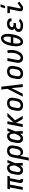

<svg xmlns="http://www.w3.org/2000/svg" viewBox="2792 -3598 1016 6640"><g transform="rotate(-90 3300.0 -278.0)"><path d="M431 12H397Q381 12 365.5 9.5Q350 7 336.5 1Q323 -5 312.5 -15.5Q302 -26 296 -40Q290 -54 290 -70Q290 -86 293 -102L359 -445H237L151 0H53L139 -445H74L91 -530H539L522 -445H457L391 -102Q389 -96 390 -90.5Q391 -85 394.5 -81Q398 -77 403.5 -75Q409 -73 414 -73H432Z M742 12Q711 12 682.5 5.5Q654 -1 632.5 -18Q611 -35 596.5 -59Q582 -83 576.5 -111Q571 -139 573 -169.5Q575 -200 581 -230L604 -350Q609 -375 617 -399.5Q625 -424 640 -447Q655 -470 675.5 -489Q696 -508 719.5 -520Q743 -532 769 -537Q795 -542 820 -542Q846 -542 869.5 -533Q893 -524 909 -507Q925 -490 936 -468.5Q947 -447 953 -424Q962 -450 972 -476.5Q982 -503 992 -530H1088Q1072 -491 1056.5 -452.5Q1041 -414 1026 -376L1025 -373Q1013 -343 1001.5 -314Q990 -285 978 -256Q981 -192 983 -128Q985 -64 988 0H892Q892 -23 892.5 -46.5Q893 -70 894 -93Q881 -73 865 -54Q849 -35 829.5 -20Q810 -5 787 3.5Q764 12 742 12ZM742 -73Q763 -73 782.5 -86Q802 -99 816.5 -116.5Q831 -134 842 -153Q853 -172 863 -192Q873 -212 881.5 -232Q890 -252 898 -272Q897 -291 896.5 -310Q896 -329 893.5 -347.5Q891 -366 887 -384Q883 -402 875.5 -418Q868 -434 854 -445.5Q840 -457 820 -457Q798 -457 775.5 -447Q753 -437 737 -418.5Q721 -400 712 -378Q703 -356 699 -334L675 -214Q672 -198 670.5 -182Q669 -166 670 -150.5Q671 -135 675.5 -121Q680 -107 689 -95.5Q698 -84 712 -78.5Q726 -73 742 -73Z M1069 210 1178 -350Q1183 -375 1192 -400.5Q1201 -426 1216.5 -449Q1232 -472 1253.5 -490.5Q1275 -509 1300 -521Q1325 -533 1351.5 -537.5Q1378 -542 1403 -542Q1435 -542 1465 -536Q1495 -530 1519.5 -514.5Q1544 -499 1561 -475.5Q1578 -452 1585 -423Q1592 -394 1591 -363Q1590 -332 1584 -300L1561 -180Q1556 -156 1548.5 -132.5Q1541 -109 1527.5 -86.5Q1514 -64 1495.5 -45Q1477 -26 1454.5 -12.5Q1432 1 1407 6.5Q1382 12 1358 12Q1333 12 1309.5 5Q1286 -2 1268.5 -17.5Q1251 -33 1241.5 -54.5Q1232 -76 1227 -100L1167 210ZM1336 -73Q1359 -73 1383 -82Q1407 -91 1424.5 -109.5Q1442 -128 1451.5 -150.5Q1461 -173 1466 -196L1489 -316Q1493 -333 1494 -350.5Q1495 -368 1492.5 -384Q1490 -400 1483 -414Q1476 -428 1464 -438Q1452 -448 1436 -452.5Q1420 -457 1403 -457Q1380 -457 1356 -448Q1332 -439 1314.5 -420.5Q1297 -402 1287 -379.5Q1277 -357 1273 -334L1252 -227Q1248 -209 1246.5 -191Q1245 -173 1247 -155.5Q1249 -138 1255.5 -122.5Q1262 -107 1273 -95.5Q1284 -84 1301 -78.5Q1318 -73 1336 -73Z M1842 12Q1811 12 1782.5 5.5Q1754 -1 1732.5 -18Q1711 -35 1696.5 -59Q1682 -83 1676.5 -111Q1671 -139 1673 -169.5Q1675 -200 1681 -230L1704 -350Q1709 -375 1717 -399.5Q1725 -424 1740 -447Q1755 -470 1775.5 -489Q1796 -508 1819.5 -520Q1843 -532 1869 -537Q1895 -542 1920 -542Q1946 -542 1969.5 -533Q1993 -524 2009 -507Q2025 -490 2036 -468.5Q2047 -447 2053 -424Q2062 -450 2072 -476.5Q2082 -503 2092 -530H2188Q2172 -491 2156.5 -452.5Q2141 -414 2126 -376L2125 -373Q2113 -343 2101.5 -314Q2090 -285 2078 -256Q2081 -192 2083 -128Q2085 -64 2088 0H1992Q1992 -23 1992.5 -46.5Q1993 -70 1994 -93Q1981 -73 1965 -54Q1949 -35 1929.5 -20Q1910 -5 1887 3.5Q1864 12 1842 12ZM1842 -73Q1863 -73 1882.5 -86Q1902 -99 1916.5 -116.5Q1931 -134 1942 -153Q1953 -172 1963 -192Q1973 -212 1981.5 -232Q1990 -252 1998 -272Q1997 -291 1996.5 -310Q1996 -329 1993.5 -347.5Q1991 -366 1987 -384Q1983 -402 1975.5 -418Q1968 -434 1954 -445.5Q1940 -457 1920 -457Q1898 -457 1875.5 -447Q1853 -437 1837 -418.5Q1821 -400 1812 -378Q1803 -356 1799 -334L1775 -214Q1772 -198 1770.5 -182Q1769 -166 1770 -150.5Q1771 -135 1775.5 -121Q1780 -107 1789 -95.5Q1798 -84 1812 -78.5Q1826 -73 1842 -73Z M2503 0 2370 -232 2325 0H2227L2330 -530H2428L2387 -322L2588 -530H2715L2459 -265L2612 0Z M2974 12Q2942 12 2912.5 6Q2883 0 2858 -15Q2833 -30 2816 -54Q2799 -78 2791.5 -106.5Q2784 -135 2785 -166.5Q2786 -198 2793 -230L2816 -350Q2821 -376 2831 -402Q2841 -428 2857.5 -451Q2874 -474 2897 -492.5Q2920 -511 2945.5 -522Q2971 -533 2998.5 -537.5Q3026 -542 3052 -542Q3084 -542 3114 -536Q3144 -530 3169 -515Q3194 -500 3211 -476Q3228 -452 3235.5 -423.5Q3243 -395 3241.5 -363.5Q3240 -332 3234 -300L3211 -180Q3206 -154 3196 -128Q3186 -102 3169.5 -79Q3153 -56 3130 -37.5Q3107 -19 3081 -8Q3055 3 3027.5 7.5Q3000 12 2974 12ZM2976 -73Q2992 -73 3008 -76.5Q3024 -80 3040 -87.5Q3056 -95 3069 -107Q3082 -119 3092 -134Q3102 -149 3107.5 -164.5Q3113 -180 3116 -196L3139 -316Q3143 -334 3144 -351Q3145 -368 3142.5 -384Q3140 -400 3132.5 -414.5Q3125 -429 3113 -439Q3101 -449 3085 -453Q3069 -457 3051 -457Q3035 -457 3018.5 -453.5Q3002 -450 2986 -442.5Q2970 -435 2957.5 -423Q2945 -411 2935 -396Q2925 -381 2919.5 -365.5Q2914 -350 2911 -334L2887 -214Q2884 -196 2882.5 -179Q2881 -162 2884 -146Q2887 -130 2894 -115.5Q2901 -101 2913.5 -91Q2926 -81 2942 -77Q2958 -73 2976 -73Z M3278 0 3549 -529 3540 -612Q3536 -644 3531.5 -676.5Q3527 -709 3520 -740H3622L3633 -649L3636 -621L3711 0H3609L3573 -387L3380 0Z M4074 12Q4042 12 4012.5 6Q3983 0 3958 -15Q3933 -30 3916 -54Q3899 -78 3891.5 -106.5Q3884 -135 3885 -166.5Q3886 -198 3893 -230L3916 -350Q3921 -376 3931 -402Q3941 -428 3957.5 -451Q3974 -474 3997 -492.5Q4020 -511 4045.5 -522Q4071 -533 4098.5 -537.5Q4126 -542 4152 -542Q4184 -542 4214 -536Q4244 -530 4269 -515Q4294 -500 4311 -476Q4328 -452 4335.5 -423.5Q4343 -395 4341.5 -363.5Q4340 -332 4334 -300L4311 -180Q4306 -154 4296 -128Q4286 -102 4269.5 -79Q4253 -56 4230 -37.5Q4207 -19 4181 -8Q4155 3 4127.5 7.5Q4100 12 4074 12ZM4076 -73Q4092 -73 4108 -76.5Q4124 -80 4140 -87.5Q4156 -95 4169 -107Q4182 -119 4192 -134Q4202 -149 4207.5 -164.5Q4213 -180 4216 -196L4239 -316Q4243 -334 4244 -351Q4245 -368 4242.5 -384Q4240 -400 4232.5 -414.5Q4225 -429 4213 -439Q4201 -449 4185 -453Q4169 -457 4151 -457Q4135 -457 4118.5 -453.5Q4102 -450 4086 -442.5Q4070 -435 4057.5 -423Q4045 -411 4035 -396Q4025 -381 4019.5 -365.5Q4014 -350 4011 -334L3987 -214Q3984 -196 3982.5 -179Q3981 -162 3984 -146Q3987 -130 3994 -115.5Q4001 -101 4013.5 -91Q4026 -81 4042 -77Q4058 -73 4076 -73Z M4619 12Q4589 12 4560.5 5Q4532 -2 4509.5 -18.5Q4487 -35 4472.5 -59Q4458 -83 4451.5 -111Q4445 -139 4447 -169Q4449 -199 4455 -230L4513 -530H4611L4549 -214Q4546 -197 4544.5 -181Q4543 -165 4544.5 -149.5Q4546 -134 4551 -120Q4556 -106 4565.5 -95Q4575 -84 4589.5 -78.5Q4604 -73 4621 -73Q4643 -73 4666 -84Q4689 -95 4706 -113.5Q4723 -132 4735.5 -153.5Q4748 -175 4757.5 -197.5Q4767 -220 4773 -242.5Q4779 -265 4784 -288Q4795 -347 4794.5 -405Q4794 -463 4782 -517L4877 -534Q4890 -472 4891 -406Q4892 -340 4879 -273Q4872 -240 4862 -207Q4852 -174 4836.5 -142.5Q4821 -111 4799.5 -81.5Q4778 -52 4749 -30Q4720 -8 4686 2Q4652 12 4619 12Z M5174 12Q5141 12 5113 -1Q5085 -14 5067 -38Q5049 -62 5039 -91Q5029 -120 5024.5 -151.5Q5020 -183 5019.5 -215Q5019 -247 5021 -279.5Q5023 -312 5028 -345Q5033 -378 5040 -411Q5045 -438 5051 -465Q5057 -492 5066 -519Q5075 -546 5086 -572.5Q5097 -599 5111.5 -624Q5126 -649 5144.5 -672.5Q5163 -696 5186.5 -714.5Q5210 -733 5238 -742.5Q5266 -752 5293 -752Q5326 -752 5354.5 -739Q5383 -726 5401 -702Q5419 -678 5428.5 -648.5Q5438 -619 5443 -588Q5448 -557 5448.5 -525Q5449 -493 5446.5 -460.5Q5444 -428 5439 -395Q5434 -362 5428 -329Q5423 -302 5416.5 -275Q5410 -248 5401.5 -221Q5393 -194 5381.5 -167.5Q5370 -141 5356 -116Q5342 -91 5323 -67.5Q5304 -44 5280.5 -25.5Q5257 -7 5229 2.5Q5201 12 5174 12ZM5345 -413Q5348 -431 5350 -449.5Q5352 -468 5353 -486.5Q5354 -505 5354.5 -523Q5355 -541 5354 -559Q5353 -577 5350 -594.5Q5347 -612 5341 -628Q5335 -644 5321.5 -655.5Q5308 -667 5290 -667Q5271 -667 5253.5 -655.5Q5236 -644 5223 -628.5Q5210 -613 5200.5 -595.5Q5191 -578 5182.5 -560Q5174 -542 5168 -523.5Q5162 -505 5156.5 -486.5Q5151 -468 5146.5 -449.5Q5142 -431 5138 -413ZM5177 -73Q5196 -73 5213.5 -84.5Q5231 -96 5244.5 -111.5Q5258 -127 5267 -144.5Q5276 -162 5284.5 -180Q5293 -198 5299.5 -216.5Q5306 -235 5311.5 -253.5Q5317 -272 5321.5 -290.5Q5326 -309 5329 -327H5122Q5120 -309 5118 -290.5Q5116 -272 5115 -253.5Q5114 -235 5113.5 -217Q5113 -199 5114 -181Q5115 -163 5118 -145.5Q5121 -128 5126.5 -112Q5132 -96 5145.5 -84.5Q5159 -73 5177 -73Z M5739 12Q5710 12 5681.5 9Q5653 6 5626 -2.5Q5599 -11 5576.5 -26Q5554 -41 5538 -63Q5522 -85 5517.5 -113Q5513 -141 5519 -171Q5523 -191 5532.5 -210Q5542 -229 5559.5 -243Q5577 -257 5596.5 -266Q5616 -275 5636 -281Q5621 -289 5609.5 -301.5Q5598 -314 5591.5 -330Q5585 -346 5584.5 -364Q5584 -382 5588 -401Q5592 -423 5602 -444Q5612 -465 5629 -482.5Q5646 -500 5666.5 -511.5Q5687 -523 5709.5 -530Q5732 -537 5754 -539.5Q5776 -542 5798 -542Q5822 -542 5846 -539.5Q5870 -537 5892 -530Q5914 -523 5933.5 -511Q5953 -499 5965.5 -481Q5978 -463 5982.5 -439.5Q5987 -416 5982 -392L5981 -387H5884V-389Q5888 -406 5881 -420.5Q5874 -435 5860.5 -443Q5847 -451 5831.5 -454Q5816 -457 5799 -457Q5781 -457 5762.5 -454Q5744 -451 5727.5 -442Q5711 -433 5698.5 -417.5Q5686 -402 5683 -385Q5680 -373 5682 -362Q5684 -351 5691 -343Q5698 -335 5708 -330.5Q5718 -326 5728.5 -323Q5739 -320 5750.5 -319Q5762 -318 5774 -318H5835L5818 -233H5757Q5743 -233 5729 -232Q5715 -231 5701 -228Q5687 -225 5673 -220Q5659 -215 5646.5 -206Q5634 -197 5625.5 -184Q5617 -171 5615 -158Q5611 -142 5615 -128Q5619 -114 5629 -104Q5639 -94 5652.5 -88Q5666 -82 5680.5 -79Q5695 -76 5709.5 -74.5Q5724 -73 5740 -73Q5760 -73 5780 -75.5Q5800 -78 5820.5 -84.5Q5841 -91 5859 -103Q5877 -115 5890 -132L5970 -94Q5952 -66 5924 -44.5Q5896 -23 5865 -10Q5834 3 5802 7.5Q5770 12 5739 12Z M6340 12Q6315 12 6292 6Q6269 0 6253 -16Q6237 -32 6232.5 -56Q6228 -80 6233 -105L6299 -445H6166L6167 -530H6414L6328 -89Q6327 -82 6330 -75.5Q6333 -69 6341 -69Q6345 -69 6350 -69.5Q6355 -70 6359 -73L6511 -181L6564 -115L6412 -7Q6396 4 6377 8Q6358 12 6340 12Z M6334 -610 6378 -766H6472L6412 -610Z"/></g></svg>

Font: Lode Dark Term
Style: Bold Italic
Weight: 700
Italic angle: -11°
Monospace: yes
Designer: Belleve Invis
Foundry: Belleve Invis
Version: Version 29.2.0